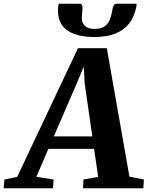

<svg xmlns="http://www.w3.org/2000/svg" viewBox="-96 -1002 786 1022"><path d="M-76.5 0 -72.5 -46.5 -4.5 -60.5 319 -745.5H472.5L593 -61.5L670 -46.5L667 0H346L348 -46.5L426.5 -60.5L405 -209.5H161.5L97.5 -60.5L189.5 -46.5L186 0ZM190.5 -276H395.5L354.5 -559L350 -647.5L315.5 -565ZM329 -982Q338 -982 340.8 -975Q343.5 -968 343 -958Q343 -947.5 341.2 -932Q339.5 -916.5 339.5 -906Q339.5 -879.5 356.5 -863.8Q373.5 -848 406.5 -848Q443 -848 462 -862.5Q481 -877 489.2 -899.2Q497.5 -921.5 501 -944Q503 -958.5 508 -970.2Q513 -982 524 -982H631Q631 -978 630.8 -973.8Q630.5 -969.5 629.5 -965Q619 -913 591.5 -877.2Q564 -841.5 518 -823.2Q472 -805 405 -805Q342.5 -805 299.5 -821Q256.5 -837 234.5 -868Q212.5 -899 212.5 -944Q212.5 -953 213.2 -962.5Q214 -972 217 -982Z"/></svg>

Font: Merriweather 28pt ExtraBold
Style: Italic
Weight: 800
Italic angle: -7.8°
Version: Version 2.101